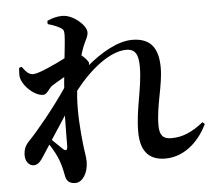

<svg xmlns="http://www.w3.org/2000/svg" viewBox="-58 -876 1116 1000"><g transform="rotate(-5 500.0 -375.5)"><path d="M272 -294C270 -228 271 -166 270 -131C269 -112 261 -109 247 -121C237 -131 214 -153 193 -173ZM983 -197C925 -151 875 -128 815 -128C771 -128 753 -148 753 -200C753 -304 791 -406 791 -499C791 -599 753 -656 655 -656C577 -656 489 -602 419 -544C420 -547 421 -551 421 -555C421 -564 403 -584 385 -599C391 -618 396 -634 401 -646C414 -678 427 -693 427 -716C427 -753 359 -812 304 -812C275 -812 250 -805 224 -793V-776C251 -769 271 -760 286 -752C304 -742 307 -736 307 -714C307 -692 302 -646 296 -591C243 -564 157 -523 126 -523C103 -523 87 -542 70 -566L56 -562C55 -545 52 -521 57 -505C70 -463 124 -411 169 -411C190 -411 200 -440 220 -455C234 -464 260 -479 286 -494C284 -475 282 -456 281 -437C211 -334 120 -224 74 -177C54 -156 45 -134 45 -105C45 -70 67 -49 89 -50C114 -50 129 -74 147 -102L178 -150C197 -122 213 -91 222 -68C233 -39 239 -13 244 14C248 42 261 61 296 61C334 61 364 14 364 -45C364 -73 357 -100 353 -140C346 -202 338 -303 344 -384C345 -394 346 -405 347 -417C429 -523 535 -607 620 -607C669 -607 683 -574 683 -513C683 -403 645 -296 645 -176C645 -70 693 -25 774 -25C884 -25 958 -111 994 -186Z"/></g></svg>

Font: Source Han Serif
Style: Bold
Weight: 700
Designer: Ryoko NISHIZUKA 西塚涼子 (kana & ideographs); Frank Grießhammer (Latin, Greek & Cyrillic); Wenlong ZHANG 张文龙 (bopomofo); San
Foundry: Adobe Systems Incorporated
Version: Version 1.001;PS 1.001;hotconv 16.6.54;makeotf.lib2.5.65590